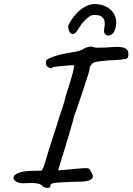

<svg xmlns="http://www.w3.org/2000/svg" viewBox="-20 -872 645 934"><path d="M187 34Q180 23 158 20Q136 17 101 19Q87 21 73.5 17.5Q60 14 52 6.5Q44 -1 46 -9Q47 -21 69 -30.5Q91 -40 134 -41L183 -42L193 -62Q197 -73 202 -90.5Q207 -108 214 -131Q218 -145 226 -169.5Q234 -194 243 -221.5Q252 -249 259 -271Q266 -293 268 -302Q272 -311 279 -332.5Q286 -354 292.5 -376.5Q299 -399 301 -409Q327 -488 335 -521Q343 -554 339 -555Q335 -555 319.5 -554Q304 -553 286 -551.5Q268 -550 253.5 -548Q239 -546 236 -544Q231 -537 219 -542.5Q207 -548 204 -558Q203 -567 203.5 -573Q204 -579 209 -582Q216 -588 237 -595.5Q258 -603 284 -609Q310 -615 333 -618Q350 -620 367 -625.5Q384 -631 394 -639Q403 -642 411.5 -644Q420 -646 429 -645Q437 -640 456.5 -640Q476 -640 498 -641Q554 -646 574.5 -642Q595 -638 602 -624Q607 -605 602.5 -594Q598 -583 581 -584Q572 -582 551 -580.5Q530 -579 504 -578Q435 -572 430 -564Q426 -560 423.5 -556Q421 -552 417 -547Q418 -543 412.5 -522Q407 -501 399 -479Q395 -466 387 -442Q379 -418 370.5 -392.5Q362 -367 355 -346.5Q348 -326 345 -319Q341 -310 338.5 -299.5Q336 -289 335 -284Q321 -235 311 -201.5Q301 -168 293 -142.5Q285 -117 278 -94Q271 -71 263 -43Q263 -43 279 -44.5Q295 -46 321 -48Q368 -53 387.5 -54Q407 -55 412.5 -51.5Q418 -48 421 -39Q441 -12 423.5 0.5Q406 13 350 12Q298 14 271.5 15.5Q245 17 236 20Q227 23 225 30Q226 41 213.5 42Q201 43 187 34ZM487 -733Q490 -745 489.5 -761Q489 -777 478 -788.5Q467 -800 438 -799Q425 -800 410.5 -789Q396 -778 383 -762.5Q370 -747 361 -731Q347 -707 335 -706.5Q323 -706 317 -719Q311 -732 312 -747Q317 -759 329 -777.5Q341 -796 359.5 -814Q378 -832 401 -843Q424 -854 449 -852Q485 -849 508 -833Q531 -817 540 -793Q549 -769 543 -740Q537 -712 521.5 -703.5Q506 -695 494.5 -703Q483 -711 487 -733Z"/></svg>

Font: Caveat Medium
Style: Regular
Weight: 500
Designer: Pablo Impallari
Foundry: Pablo Impallari
Version: Version 2.000